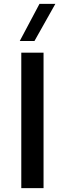

<svg xmlns="http://www.w3.org/2000/svg" viewBox="-20 -972 335 992"><path d="M90 -700V0H205V-700ZM82 -760H158L266 -952H184Z"/></svg>

Font: Gully Medium
Style: Regular
Weight: 500
Designer: jaikishan Patel
Foundry: MagicType
Version: Version 1.000;Glyphs 3.2 (3242)